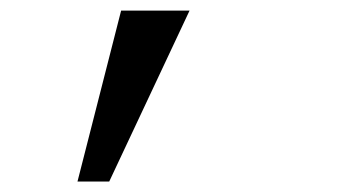

<svg xmlns="http://www.w3.org/2000/svg" viewBox="-20 -166 640 363"><path d="M126.5 177.2 209 -146H338.4L186.5 177.2Z"/></svg>

Font: Cousine
Style: Regular
Weight: 400
Monospace: yes
Designer: Steve Matteson
Foundry: Ascender Corporation
Version: Version 1.20